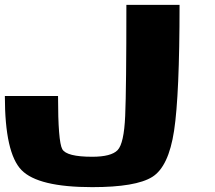

<svg xmlns="http://www.w3.org/2000/svg" viewBox="-20 -645 884 790"><path d="M0 -250H218.8Q218.8 -62.5 236.3 -31.2Q253.9 0 359.4 0Q437.5 0 463.9 -27.3Q490.2 -54.7 495.1 -168Q500 -281.2 500 -625H718.8Q718.8 -255.9 696.3 -107.4Q673.8 41 606.4 83Q539.1 125 359.4 125Q136.7 125 68.4 54.7Q0 -15.6 0 -250Z"/></svg>

Font: CraftyPE
Style: Regular
Weight: 400
Designer: Erek Butcher
Foundry: Haunted Coop
Version: Version 0.018;April 4, 2024;FontCreator 15.0.0.2962 64-bit